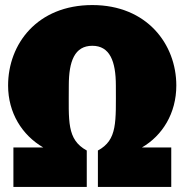

<svg xmlns="http://www.w3.org/2000/svg" viewBox="-20 -739 730 759"><path d="M345 -719C127 -719 12 -565 12 -401C12 -293 67 -205 151 -156H33V0H323V-144C243 -188 252 -260 252 -401C252 -497 275 -558 345 -558C414 -558 438 -497 438 -401C438 -257 445 -186 367 -144V0H657V-156H541C622 -203 677 -291 677 -401C677 -564 561 -719 345 -719Z"/></svg>

Font: Fira Sans Ultra
Style: Regular
Weight: 950
Designer: Carrois Corporate & Edenspiekermann AG
Foundry: Carrois Corporate GbR & Edenspiekermann AG
Version: Version 4.203;PS 004.203;hotconv 1.0.88;makeotf.lib2.5.64775